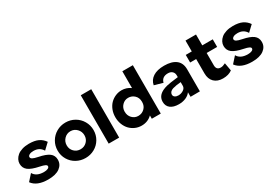

<svg xmlns="http://www.w3.org/2000/svg" viewBox="28 -1580 3488 2457"><g transform="rotate(-30 1772.0 -351.0)"><path d="M264.2 11.2Q99.6 11.2 32.2 -82L112.8 -171.9Q151.9 -100.6 262.2 -99.1Q299.8 -99.1 322.5 -109.9Q345.2 -120.6 345.2 -139.2Q345.2 -154.8 322.5 -165.8Q299.8 -176.8 250 -187Q139.2 -209.5 92 -246.3Q44.9 -283.2 44.9 -346.2Q44.9 -377.4 59.8 -406.5Q74.7 -435.5 102.3 -458.7Q129.9 -481.9 174.8 -495.8Q219.7 -509.8 274.9 -509.8Q358.9 -509.8 411.4 -485.1Q463.9 -460.4 498 -410.2L412.1 -329.1Q389.6 -365.7 357.4 -383.3Q325.2 -400.9 278.8 -400.9Q240.7 -400.9 218.8 -388.2Q196.8 -375.5 196.8 -357.9Q196.8 -339.4 218.8 -326.9Q240.7 -314.5 295.9 -303.2Q401.9 -282.2 449 -246.6Q496.1 -210.9 496.1 -147.9Q496.1 -76.7 436.5 -32.7Q377 11.2 264.2 11.2Z M586.4 -115.2Q550.8 -175.3 550.8 -248Q550.8 -320.8 586.4 -381.3Q622.1 -441.9 682.9 -476.6Q743.7 -511.2 815.9 -511.2Q888.2 -511.2 949 -476.6Q1009.8 -441.9 1045.4 -381.3Q1081.1 -320.8 1081.1 -248Q1081.1 -175.3 1045.4 -115.2Q1009.8 -55.2 949 -21.5Q888.2 12.2 815.9 12.2Q743.7 12.2 682.9 -21.5Q622.1 -55.2 586.4 -115.2ZM723.1 -343.3Q685.1 -303.7 685.1 -248Q685.1 -192.4 722.9 -154.8Q760.7 -117.2 815.9 -117.2Q871.1 -117.2 908.9 -154.8Q946.8 -192.4 946.8 -248Q946.8 -303.7 908.7 -343.3Q870.6 -382.8 815.9 -382.8Q761.2 -382.8 723.1 -343.3Z M1161.6 -714.8H1316.4V0H1161.6Z M1931.2 -714.8V0H1798.8V-48.8Q1736.3 12.2 1644 12.2Q1595.7 12.2 1552 -6.8Q1508.3 -25.9 1475.6 -59.3Q1442.9 -92.8 1423.3 -142.6Q1403.8 -192.4 1403.8 -250Q1403.8 -308.1 1423.6 -357.4Q1443.4 -406.7 1476.6 -439.7Q1509.8 -472.7 1553.2 -491.2Q1596.7 -509.8 1644 -509.8Q1716.3 -509.8 1775.9 -466.8V-714.8ZM1543 -251Q1543 -192.9 1580.1 -155Q1617.2 -117.2 1668.9 -117.2Q1722.7 -117.2 1760.7 -153.6Q1798.8 -189.9 1798.8 -247.1V-252.9Q1798.8 -311 1760.7 -347.4Q1722.7 -383.8 1668.9 -383.8Q1617.7 -383.8 1580.3 -345.7Q1543 -307.6 1543 -251Z M2272.9 -509.8Q2385.3 -509.8 2446 -462.6Q2506.8 -415.5 2506.8 -321.8V-128.9V3.9L2368.7 4.9V-62Q2342.8 -26.4 2297.1 -6.6Q2251.5 13.2 2193.8 13.2Q2114.7 13.2 2070.8 -21Q2026.9 -55.2 2026.9 -117.2Q2026.9 -173.8 2064.7 -211.4Q2102.5 -249 2180.7 -269Q2213.4 -278.8 2353 -294.9V-320.8Q2353 -357.4 2329.6 -379.2Q2306.2 -400.9 2267.1 -400.9Q2178.2 -400.9 2158.7 -323.2L2033.7 -358.9Q2047.4 -430.2 2108.6 -470Q2169.9 -509.8 2272.9 -509.8ZM2174.8 -139.2Q2174.8 -115.2 2194.3 -101.6Q2213.9 -87.9 2243.7 -87.9Q2285.2 -87.9 2319.1 -110.1Q2353 -132.3 2353 -167V-221.2Q2279.8 -215.3 2231.9 -201.2Q2204.6 -192.9 2189.7 -176.3Q2174.8 -159.7 2174.8 -139.2Z M2827.6 -195.8Q2827.6 -126 2893.6 -126Q2922.4 -126 2963.4 -147L2984.4 -29.8Q2931.6 9.8 2848.6 9.8Q2767.1 9.8 2719.7 -36.4Q2672.4 -82.5 2672.4 -166V-377.9H2583.5V-490.2H2672.4V-650.9H2827.6V-490.2H2982.4V-377.9H2827.6Z M3278.3 11.2Q3113.8 11.2 3046.4 -82L3127 -171.9Q3166 -100.6 3276.4 -99.1Q3314 -99.1 3336.7 -109.9Q3359.4 -120.6 3359.4 -139.2Q3359.4 -154.8 3336.7 -165.8Q3314 -176.8 3264.2 -187Q3153.3 -209.5 3106.2 -246.3Q3059.1 -283.2 3059.1 -346.2Q3059.1 -377.4 3074 -406.5Q3088.9 -435.5 3116.5 -458.7Q3144 -481.9 3189 -495.8Q3233.9 -509.8 3289.1 -509.8Q3373 -509.8 3425.5 -485.1Q3478 -460.4 3512.2 -410.2L3426.3 -329.1Q3403.8 -365.7 3371.6 -383.3Q3339.4 -400.9 3293 -400.9Q3254.9 -400.9 3232.9 -388.2Q3210.9 -375.5 3210.9 -357.9Q3210.9 -339.4 3232.9 -326.9Q3254.9 -314.5 3310.1 -303.2Q3416 -282.2 3463.1 -246.6Q3510.3 -210.9 3510.3 -147.9Q3510.3 -76.7 3450.7 -32.7Q3391.1 11.2 3278.3 11.2Z"/></g></svg>

Font: Human Sans
Style: Bold
Weight: 700
Designer: Tim Radville
Foundry: Continuum
Version: Version 1.000;FEAKit 1.0